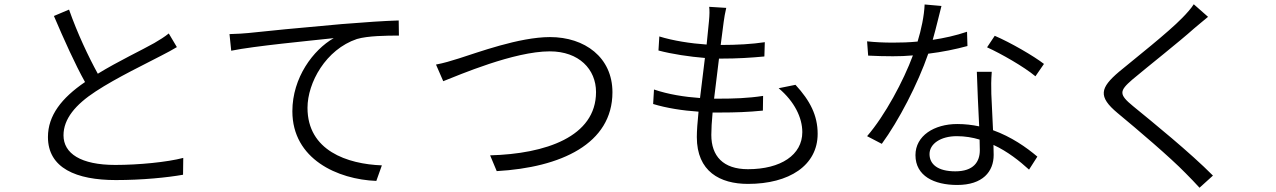

<svg xmlns="http://www.w3.org/2000/svg" viewBox="-20 -820 5990 901"><path d="M304 -775 233 -745C280 -635 333 -517 379 -435C269 -360 205 -278 205 -177C205 -31 338 25 524 25C648 25 766 13 839 0L840 -79C764 -59 630 -46 521 -46C359 -46 278 -100 278 -185C278 -262 334 -329 429 -391C528 -456 669 -523 737 -559C766 -574 789 -586 810 -599L772 -663C751 -646 731 -634 704 -618C648 -586 535 -533 439 -474C395 -554 343 -664 304 -775Z M1057 -660 1065 -582C1172 -604 1436 -629 1546 -641C1450 -586 1352 -456 1352 -298C1352 -73 1565 22 1746 29L1772 -44C1610 -50 1423 -113 1423 -314C1423 -432 1509 -588 1655 -637C1706 -652 1793 -653 1852 -653L1851 -724C1785 -722 1694 -716 1584 -707C1400 -691 1207 -672 1145 -665C1125 -663 1095 -661 1057 -660Z M2026 -517 2060 -439C2134 -468 2392 -579 2560 -579C2697 -579 2777 -495 2777 -388C2777 -178 2540 -98 2280 -91L2311 -17C2612 -34 2854 -145 2854 -387C2854 -551 2724 -646 2561 -646C2416 -646 2220 -573 2134 -546C2096 -534 2063 -524 2026 -517Z M3049 -400 3045 -332C3107 -313 3183 -301 3258 -296C3253 -247 3250 -205 3250 -177C3250 -15 3359 43 3490 43C3684 43 3817 -44 3817 -192C3817 -278 3782 -347 3713 -422L3634 -406C3709 -343 3745 -267 3745 -200C3745 -93 3644 -26 3490 -26C3373 -26 3318 -88 3318 -187C3318 -213 3320 -250 3324 -292H3361C3429 -292 3491 -294 3560 -301L3561 -370C3490 -359 3422 -357 3352 -357H3331L3354 -545H3362C3443 -545 3502 -549 3567 -555L3569 -622C3509 -613 3440 -609 3362 -609L3376 -717C3379 -738 3382 -758 3388 -783L3308 -788C3310 -771 3310 -753 3307 -721L3296 -611C3221 -616 3138 -629 3074 -649L3070 -583C3134 -566 3215 -554 3288 -548L3265 -360C3193 -365 3116 -377 3049 -400Z M4839 -462 4879 -520C4833 -556 4721 -621 4648 -652L4612 -598C4678 -568 4785 -507 4839 -462ZM4577 -165 4578 -115C4578 -61 4549 -16 4463 -16C4381 -16 4342 -49 4342 -97C4342 -145 4394 -181 4470 -181C4508 -181 4544 -175 4577 -165ZM4634 -483H4564C4566 -411 4571 -310 4575 -227C4542 -234 4508 -238 4472 -238C4364 -238 4276 -183 4276 -92C4276 6 4364 48 4472 48C4592 48 4643 -15 4643 -93L4642 -140C4709 -109 4765 -64 4809 -24L4848 -85C4796 -129 4726 -178 4640 -209L4632 -379C4631 -414 4631 -442 4634 -483ZM4398 -792 4319 -799C4317 -746 4303 -680 4286 -625C4246 -621 4207 -620 4170 -620C4126 -620 4085 -622 4049 -626L4054 -559C4091 -557 4133 -556 4170 -556C4201 -556 4233 -557 4264 -560C4220 -441 4133 -278 4049 -181L4118 -145C4197 -253 4287 -426 4336 -568C4402 -576 4465 -589 4520 -604L4518 -671C4465 -653 4410 -641 4357 -633C4374 -692 4388 -755 4398 -792Z M5649 -741 5582 -800C5571 -782 5547 -755 5528 -736C5461 -667 5307 -546 5231 -483C5143 -408 5131 -367 5225 -289C5318 -212 5471 -82 5543 -8C5567 16 5589 39 5609 61L5672 4C5565 -104 5390 -246 5297 -322C5230 -377 5232 -393 5293 -446C5368 -509 5514 -624 5583 -686C5599 -699 5629 -725 5649 -741Z"/></svg>

Font: Noto Sans JP DemiLight
Style: Regular
Weight: 350
Designer: Ryoko NISHIZUKA 西塚涼子 (kana, bopomofo & ideographs); Paul D. Hunt (Latin, Greek & Cyrillic); Sandoll Communications 산돌커뮤니
Foundry: Adobe
Version: Version 2.004;hotconv 1.0.118;makeotfexe 2.5.65603